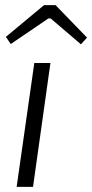

<svg xmlns="http://www.w3.org/2000/svg" viewBox="-20 -730 360 750"><path d="M320 -583 296 -557 178 -658H169L22 -558L3 -586L152 -710H197ZM109 0H45L114 -484H177Z"/></svg>

Font: Exo 2.0 Light
Style: Italic
Weight: 300
Italic angle: -8°
Designer: Natanael Gama
Version: Version 1.001;PS 001.001;hotconv 1.0.70;makeotf.lib2.5.58329